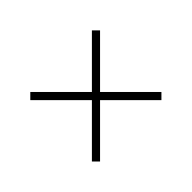

<svg xmlns="http://www.w3.org/2000/svg" viewBox="-99 -968 1199 1199"><g transform="rotate(-45 500.0 -368.5)"><path d="M229 -61 500 -332 771 -61 807 -97 536 -368 808 -640 772 -676 500 -404 228 -676 192 -640 464 -368 193 -97Z"/></g></svg>

Font: Noto Serif CJK HK Black
Style: Regular
Weight: 900
Designer: Ryoko NISHIZUKA 西塚涼子 (kana & ideographs); Frank Grießhammer (Latin, Greek & Cyrillic); Wenlong ZHANG 张文龙 (bopomofo); San
Foundry: Adobe
Version: Version 2.001;hotconv 1.1.0;makeotfexe 2.6.0